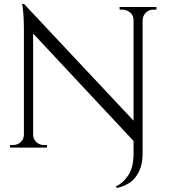

<svg xmlns="http://www.w3.org/2000/svg" viewBox="-20 -735 879 956"><path d="M743 -687Q722 -687 706.5 -672Q691 -657 690 -635V32Q690 83 671.5 120Q653 157 625.5 175Q598 193 562 201L557 193Q594 176 619.5 136.5Q645 97 645 30V-33L145 -568V-65Q145 -43 160.5 -28Q176 -13 198 -13H214V0H30V-13H46Q68 -13 83.5 -28Q99 -43 99 -65V-590Q99 -651 93 -699L90 -715H100L645 -134V-635Q644 -657 633 -668Q613 -687 591 -687H576L575 -700H759V-687Z"/></svg>

Font: Cinzel Decorative
Style: Regular
Weight: 400
Designer: Natanael Gama
Version: Version 1.001;PS 001.001;hotconv 1.0.56;makeotf.lib2.0.21325